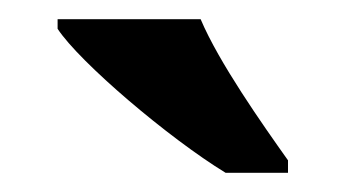

<svg xmlns="http://www.w3.org/2000/svg" viewBox="-20 -786 360 200"><path d="M215 -606H280V-619C253 -657 208 -721 189 -766H40V-756C63 -721 156 -642 215 -606Z"/></svg>

Font: Noto Serif Georgian SemiCondensed Bold
Style: Regular
Weight: 700
Width: 4
Designer: Monotype Design Team, Akaki Razmadze
Foundry: Google LLC
Version: Version 2.003